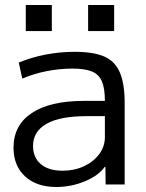

<svg xmlns="http://www.w3.org/2000/svg" viewBox="-20 -737 585 767"><path d="M205 10Q126 10 80 -32.5Q34 -75 34 -147Q34 -237 107 -285.5Q180 -334 316 -334H399Q399 -384 387 -412Q375 -440 347 -451.5Q319 -463 269 -463Q219 -463 167.5 -453Q116 -443 69 -423L55 -487Q105 -508 162.5 -519Q220 -530 279 -530Q354 -530 397 -511Q440 -492 459 -447Q478 -402 478 -327V0H402L401 -71H399Q373 -35 318.5 -12.5Q264 10 205 10ZM230 -55Q277 -55 315.5 -73Q354 -91 376.5 -121.5Q399 -152 399 -189V-273H326Q220 -273 166 -242.5Q112 -212 112 -154Q112 -108 143 -81.5Q174 -55 230 -55ZM332 -613V-717H436V-613ZM83 -613V-717H187V-613Z"/></svg>

Font: M PLUS 1
Style: Regular
Weight: 400
Designer: Coji Morishita
Foundry: UNDERFOREST DESIGN
Version: Version 1.001